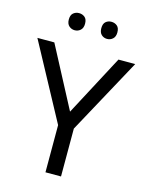

<svg xmlns="http://www.w3.org/2000/svg" viewBox="-132 -990 831 1073"><g transform="rotate(15 283.0 -454.0)"><path d="M283 -363 469 -714H566L328 -277V0H238V-273L0 -714H98ZM143 -859Q143 -885 157 -896.5Q171 -908 190 -908Q209 -908 223 -896.5Q237 -885 237 -859Q237 -834 223 -821.5Q209 -809 190 -809Q171 -809 157 -821.5Q143 -834 143 -859ZM331 -859Q331 -885 344.5 -896.5Q358 -908 377 -908Q396 -908 410 -896.5Q424 -885 424 -859Q424 -834 410 -821.5Q396 -809 377 -809Q358 -809 344.5 -821.5Q331 -834 331 -859Z"/></g></svg>

Font: Noto Sans Sundanese
Style: Regular
Weight: 400
Designer: Monotype Design Team (Regular), Sérgio L. Martins (other weights)
Foundry: Monotype Imaging Inc.
Version: Version 2.003